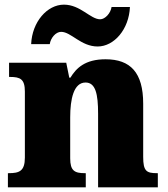

<svg xmlns="http://www.w3.org/2000/svg" viewBox="-20 -806 723 826"><path d="M400 -606C471 -606 535 -680 539 -776H460C456 -749 432 -723 411 -723C369 -723 326 -786 255 -786C183 -786 118 -712 114 -616H194C198 -643 220 -669 243 -669C286 -669 328 -606 400 -606ZM14 0H349V-61H345C301 -61 282 -71 282 -125V-301C282 -380 297 -451 348 -451C391 -451 402 -402 402 -317V0H659V-61H655C610 -61 596 -70 596 -131V-360C596 -494 541 -551 434 -551C346 -551 308 -513 283 -472H278L265 -536H19V-475H23C67 -475 87 -466 87 -412V-128C87 -70 63 -61 18 -61H14Z"/></svg>

Font: Noto Serif Lao Black
Style: Regular
Weight: 900
Designer: Monotype Design Team
Foundry: Monotype Imaging Inc.
Version: Version 2.003